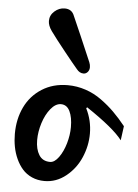

<svg xmlns="http://www.w3.org/2000/svg" viewBox="-57 -879 664 923"><g transform="rotate(5 275.0 -417.5)"><path d="M366.2 -371.1 362.3 -365.7Q390.6 -309.6 390.6 -245.6Q390.6 -187 366.7 -131.1Q342.8 -75.2 296.1 -37.6Q249.5 0 192.4 0Q159.2 0 131.8 -12.2Q104.5 -24.4 86.2 -45.2Q67.9 -65.9 55.2 -93.8Q42.5 -121.6 36.9 -151.6Q31.2 -181.6 31.2 -213.4Q31.2 -285.2 58.8 -342.8Q86.4 -400.4 140.1 -434.6Q193.8 -468.8 264.6 -468.8Q309.1 -468.8 350.8 -454.8Q392.6 -440.9 428.2 -415Q463.9 -389.2 492.4 -360.8Q521 -332.5 550.3 -295.9L541 -227.1Q499.5 -282.2 366.2 -371.1ZM211.4 -93.8Q232.9 -93.8 253.2 -121.8Q273.4 -149.9 285.2 -190.4Q296.9 -231 296.9 -269Q296.9 -316.4 282.7 -345.7Q268.6 -375 239.7 -375Q213.9 -375 190.4 -346.2Q167 -317.4 153.8 -275.4Q140.6 -233.4 140.6 -193.4Q140.6 -149.4 158 -121.6Q175.3 -93.8 211.4 -93.8ZM357.9 -587.4Q362.8 -575.7 362.8 -564Q362.8 -549.8 354.5 -540.5Q346.2 -531.2 334.5 -531.2Q315.4 -531.2 301.3 -549.3Q280.3 -573.7 235.4 -629.9Q190.4 -686 165 -721.2Q147 -746.6 147 -768.6Q147 -796.4 168.9 -815.7Q190.9 -835 217.8 -835Q252.4 -835 264.2 -803.7Q276.9 -774.9 305.7 -709Q345.2 -615.2 357.9 -587.4Z"/></g></svg>

Font: iCiel Pacifico
Style: Regular
Weight: 400
Designer: Vernon Adams
Foundry: Vernon Adams
Version: Version 1.00 September 26, 2014, initial release